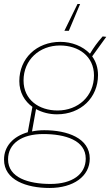

<svg xmlns="http://www.w3.org/2000/svg" viewBox="-25 -733 553 954"><path d="M258 -165C377 -165 462 -248 462 -360C462 -397 451 -428 433 -453L503 -550L485 -552C457 -520 442 -499 422 -466C386 -504 331 -525 275 -525C156 -525 71 -442 71 -330C71 -274 97 -230 136 -202L113 -76C40 -55 -5 -6 -5 60C-5 162 107 201 221 201C340 201 421 143 421 55C421 -47 309 -86 195 -86C174 -86 153 -84 134 -80L154 -191C185 -174 221 -165 258 -165ZM226 181C117 181 15 150 15 59C15 -19 82 -67 190 -67C299 -67 401 -36 401 55C401 133 334 181 226 181ZM261 -184C169 -184 92 -237 92 -333C92 -436 171 -507 273 -507C365 -507 442 -454 442 -358C442 -255 363 -184 261 -184ZM373 -713H360L295 -580H317Z"/></svg>

Font: Fixel Text 20240404 Thin
Style: Italic
Weight: 100
Width: 4
Italic angle: -10°
Designer: AlfaBravo + MacPaw
Foundry: Kyrylo Tkachov, Marchela Mozhyna, Serhii Makarenko, Maria Weinstein, Zakhar Kryvoshyya
Version: Version 1.211;Glyphs 3.2 (3225)